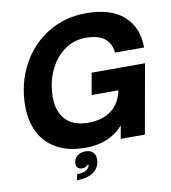

<svg xmlns="http://www.w3.org/2000/svg" viewBox="-102 -865 1026 1151"><g transform="rotate(-10 411.5 -289.5)"><path d="M44 -292Q44 -426 102.5 -537.5Q161 -649 264.5 -713.5Q368 -778 499 -778Q650 -778 728.5 -707.5Q807 -637 807 -515H630Q618 -633 473 -633Q396 -633 337.5 -588.5Q279 -544 247.5 -471.5Q216 -399 216 -316Q216 -229 262.5 -179Q309 -129 400 -129Q485 -129 539.5 -169Q594 -209 611 -289H448L471 -421H796L721 0H574L588 -79Q504 16 359 16Q252 16 181.5 -24.5Q111 -65 77.5 -134Q44 -203 44 -292ZM280 163Q307 163 326.5 155.5Q346 148 353 133Q355 130 358 119H350Q339 134 316 134Q300 134 290 125.5Q280 117 280 101Q280 73 300 55Q320 37 352 37Q382 37 397.5 52.5Q413 68 413 93Q413 144 375.5 171.5Q338 199 273 199Z"/></g></svg>

Font: Open Sauce One ExtraBold Italic
Style: Regular
Weight: 800
Italic angle: -10°
Designer: Alfredo Marco Pradil
Foundry: Creative Sauce Fz LLC
Version: Version 1.477